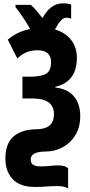

<svg xmlns="http://www.w3.org/2000/svg" viewBox="-20 -891 532 1139"><path d="M353 -871Q383 -871 402 -864V-780Q391 -786 374 -786Q356 -786 340 -768Q324 -750 306 -716Q368 -698 402 -654Q436 -610 436 -548Q436 -405 308 -376V-372Q380 -364 418 -320Q456 -276 456 -203Q456 -136 427 -89Q398 -42 351 -17Q304 8 250 8Q162 9 162 54Q162 78 177 87Q192 96 219 96Q253 96 278 93Q303 90 322 90Q370 90 384 109V228Q369 213 319 213Q281 213 253.5 215.5Q226 218 186 218Q99 218 55.5 172Q12 126 12 51Q12 -41 61 -82Q110 -123 192 -124Q245 -124 272.5 -145Q300 -166 300 -215Q300 -307 172 -307H113V-436H167Q231 -438 256.5 -455.5Q282 -473 283 -521Q283 -593 202 -593Q132 -593 83 -544L26 -656Q58 -682 90 -697Q122 -712 159 -719Q145 -744 120 -782Q95 -820 72 -849V-862H163Q179 -848 195.5 -828.5Q212 -809 232 -784Q254 -824 283.5 -847.5Q313 -871 353 -871Z"/></svg>

Font: Noto Sans ExtraCondensed ExtraBold
Style: Regular
Weight: 800
Width: 2
Designer: Monotype Design Team
Foundry: Monotype Imaging Inc.
Version: Version 2.013; ttfautohint (v1.8.4.7-5d5b)